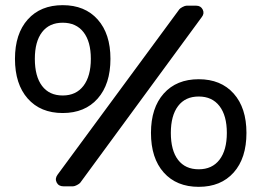

<svg xmlns="http://www.w3.org/2000/svg" viewBox="-20 -722 1013 744"><path d="M408 -494Q408 -396 358.5 -340Q309 -284 223 -284Q137 -284 87.5 -340Q38 -396 38 -494Q38 -591 87.5 -646.5Q137 -702 223 -702Q309 -702 358.5 -646.5Q408 -591 408 -494ZM226 0Q207 0 199.5 -15Q192 -30 203 -45L675 -686Q678 -690 687.5 -695Q697 -700 703 -700H740Q758 -700 765.5 -685Q773 -670 762 -656L291 -14Q288 -10 278.5 -5Q269 0 263 0ZM115 -494Q115 -426 143 -389Q171 -352 223 -352Q275 -352 303.5 -389.5Q332 -427 332 -494Q332 -561 303.5 -597.5Q275 -634 223 -634Q171 -634 143 -597.5Q115 -561 115 -494ZM935 -207Q935 -109 885.5 -53.5Q836 2 750 2Q664 2 614.5 -53.5Q565 -109 565 -207Q565 -304 614.5 -359.5Q664 -415 750 -415Q836 -415 885.5 -359.5Q935 -304 935 -207ZM642 -207Q642 -139 670 -102.5Q698 -66 750 -66Q802 -66 830.5 -103Q859 -140 859 -207Q859 -274 830.5 -311Q802 -348 750 -348Q698 -348 670 -311Q642 -274 642 -207Z"/></svg>

Font: Trueno
Style: Round
Weight: 400
Designer: Julieta Ulanovsky, Jasper
Foundry: Julieta Ulanovsky, Cannot Into Space Fonts
Version: Version 3.001